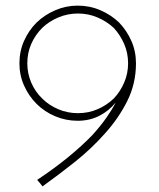

<svg xmlns="http://www.w3.org/2000/svg" viewBox="-20 -654 565 682"><path d="M130 -304Q105 -328 91 -360.5Q77 -393 77 -429Q77 -466 91 -498Q105 -530 130 -555Q154 -578 187 -592Q220 -606 257 -606Q294 -606 326.5 -592Q359 -578 384 -555Q407 -530 421 -498Q435 -466 435 -429Q435 -393 421 -360.5Q407 -328 384 -304Q359 -280 326.5 -266Q294 -252 257 -252Q220 -252 187 -266Q154 -280 130 -304ZM352 -179Q401 -233 432 -295Q463 -357 463 -429Q463 -472 446.5 -509Q430 -546 403 -574Q375 -601 337 -617.5Q299 -634 256 -634Q214 -634 176 -617.5Q138 -601 110 -574Q82 -546 65.5 -509Q49 -472 49 -429Q49 -387 65.5 -350Q82 -313 110 -285Q138 -257 176 -241Q214 -225 256 -225Q298 -225 332.5 -242.5Q367 -260 391 -290Q379 -266 358 -236Q337 -206 307 -173Q271 -136 223 -96.5Q175 -57 112 -15Q117 -10 122 -3.5Q127 3 131 8Q187 -32 245.5 -78.5Q304 -125 352 -179Z"/></svg>

Font: Josefin Slab Thin Light
Style: Regular
Weight: 300
Version: Version 2.000